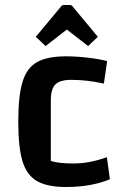

<svg xmlns="http://www.w3.org/2000/svg" viewBox="-20 -736 492 767"><path d="M53 -250Q53 -353 70 -409Q87 -465 128 -488Q169 -511 244 -511Q285 -511 331.5 -505.5Q378 -500 408 -492L395 -402Q329 -417 265 -417Q219 -417 201 -398.5Q183 -380 183 -335V-93Q214 -83 273 -83Q305 -83 335.5 -88.5Q366 -94 407 -108L419 -20Q345 11 244 11Q169 11 128 -12.5Q87 -36 70 -91.5Q53 -147 53 -250ZM123 -589 223 -709Q227 -716 235 -716H259Q267 -716 271 -709L371 -589L332 -552L247 -618L162 -552Z"/></svg>

Font: Changa Medium
Style: Regular
Weight: 500
Designer: Eduardo Rodriguez Tunni
Foundry: Eduardo Rodriguez Tunni
Version: Version 2.002; ttfautohint (v1.5) -l 8 -r 50 -G 150 -x 14 -H